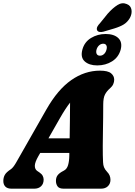

<svg xmlns="http://www.w3.org/2000/svg" viewBox="-46 -1135 812 1155"><path d="M185 -196Q163.5 -158.5 163.5 -137.8Q163.5 -117 177.5 -107L191.5 -97.5Q205.5 -88 211 -77Q216.5 -66 216.5 -55Q216.5 -29 201 -14.5Q185.5 0 160.5 0H23Q-1.5 0 -13.8 -12.5Q-26 -25 -26 -46.5Q-26 -66 -17.5 -82.2Q-9 -98.5 20 -117.5Q33.5 -127 49.8 -155Q66 -183 83.5 -214L233 -476.5Q301 -596 382.5 -653Q464 -710 555.5 -710Q603 -710 622 -694.2Q641 -678.5 641 -655.5Q641 -642 635.2 -628.8Q629.5 -615.5 615 -603Q596.5 -587 585.8 -566.8Q575 -546.5 575 -506Q575 -471 574.5 -426.8Q574 -382.5 573.2 -338.2Q572.5 -294 572.2 -257.5Q572 -221 572.5 -202Q573.5 -176 574 -159Q574.5 -142 579.8 -128.8Q585 -115.5 599 -100.5Q618.5 -81 618.5 -53Q618.5 -30 603.2 -15Q588 0 561.5 0H337Q310 0 300.2 -14Q290.5 -28 290.5 -47Q290.5 -68 301.2 -81.5Q312 -95 333.5 -106L339 -109Q356.5 -118 363.5 -141.8Q370.5 -165.5 371 -201Q371 -207.5 371 -215H196ZM315 -425 245.5 -303H373Q373.5 -352.5 374.5 -408.2Q375.5 -464 375.5 -517.5Q363 -502 348 -479.2Q333 -456.5 315 -425ZM602.5 -1053.5Q632.5 -1087 660.8 -1104.8Q689 -1122.5 717 -1110.5Q741 -1101 745 -1076Q749 -1051 734.5 -1025.5Q720.5 -1002 699.2 -988.5Q678 -975 640.5 -963.5L576 -944.5Q563.5 -941 552.5 -943Q541.5 -945 537.5 -954.5Q534.5 -965 540.2 -975.5Q546 -986 555.5 -995.5ZM539 -741.5Q490.5 -741.5 463.8 -765.5Q437 -789.5 449.5 -836.5Q462 -882.5 501.5 -906.5Q541 -930.5 589.5 -930.5Q640 -930.5 665.8 -905.8Q691.5 -881 680 -836.5Q667.5 -791 628.5 -766.2Q589.5 -741.5 539 -741.5ZM575 -872Q561 -872 550 -862Q539 -852 534.5 -836Q530.5 -820 536 -810Q541.5 -800 555.5 -800Q569 -800 579.8 -810Q590.5 -820 594.5 -836Q599 -852 593.8 -862Q588.5 -872 575 -872Z"/></svg>

Font: Fraunces 144pt SuperSoft Black
Style: Italic
Weight: 900
Italic angle: -16°
Version: Version 1.000;[b76b70a41]